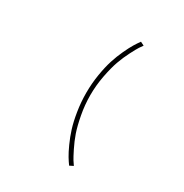

<svg xmlns="http://www.w3.org/2000/svg" viewBox="-223 -971 1297 1356"><g transform="rotate(30 425.0 -293.0)"><path d="M532.5 213Q516 190.5 499 162.5Q482 134.5 459.5 85Q437 35.5 420.2 -17.8Q403.5 -71 391.8 -144.5Q380 -218 380 -294Q380 -370 392 -443.2Q404 -516.5 421 -569.5Q438 -622.5 461 -671.8Q484 -721 500.8 -748.5Q517.5 -776 534.5 -799L564.5 -784Q555 -771.5 543.5 -754Q532 -736.5 506.5 -687Q481 -637.5 462.2 -584.8Q443.5 -532 428.2 -453Q413 -374 413 -294Q413 -215 427.8 -136.5Q442.5 -58 460.2 -6.5Q478 45 503.8 96.5Q529.5 148 540 164.5Q550.5 181 562.5 198Z"/></g></svg>

Font: League Mono Wide Thin
Style: Regular
Weight: 100
Width: 8
Designer: Tyler Finck
Foundry: The League of Moveable Type / Tyler Finck
Version: Version 2.210